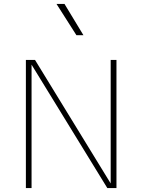

<svg xmlns="http://www.w3.org/2000/svg" viewBox="-20 -954 722 974"><path d="M403.3 -775.4 307.1 -934.1H266.6L367.7 -775.4ZM541.5 -649.9V-23.4L157.7 -649.9H111.3V0H140.1V-626L524.4 0H570.8V-649.9Z"/></svg>

Font: Estedad-FD-VF Thin
Style: Regular
Weight: 100
Designer: Amin Abedi
Version: Version 5.0